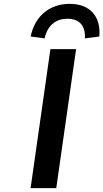

<svg xmlns="http://www.w3.org/2000/svg" viewBox="-20 -973 535 993"><path d="M271 0 373.5 -718.8H240.7L138.2 0ZM210.9 -774.4C225.1 -840.3 267.1 -876 328.6 -876C390.1 -876 423.3 -840.3 418.9 -774.4L493.7 -784.2C502.9 -890.1 443.4 -953.1 340.3 -953.1C237.3 -953.1 159.7 -890.1 138.7 -784.2Z"/></svg>

Font: Winston SemiBold
Style: Italic
Weight: 600
Italic angle: -8.13011°
Designer: Vernon Adams, Kim Jin-seong, David Berlow, Cristiano Sobral
Foundry: The Winston Project Authors
Version: Version 3.004